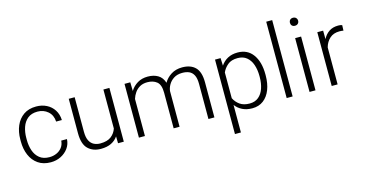

<svg xmlns="http://www.w3.org/2000/svg" viewBox="-92 -1184 3475 1822"><g transform="rotate(-15 1646.0 -273.5)"><path d="M272 -40.5Q308.6 -40.5 341.1 -54.7Q373.5 -68.8 394.8 -96.2Q416 -123.5 418.9 -163.6H475.1Q472.7 -113.3 444.3 -74.2Q416 -35.2 370.8 -12.7Q325.7 9.8 272 9.8Q197.8 9.8 147.5 -25.4Q97.2 -60.5 71.8 -120.4Q46.4 -180.2 46.4 -253.9V-274.4Q46.4 -348.6 72 -408.4Q97.7 -468.3 147.7 -503.2Q197.8 -538.1 271.5 -538.1Q328.1 -538.1 373.3 -515.1Q418.5 -492.2 445.6 -450.2Q472.7 -408.2 475.1 -350.6H418.9Q415.5 -414.6 373.3 -451.2Q331.1 -487.8 271.5 -487.8Q211.4 -487.8 174.8 -457.8Q138.2 -427.7 121.6 -379.2Q105 -330.6 105 -274.4V-253.9Q105 -197.8 121.3 -149.2Q137.7 -100.6 174.6 -70.6Q211.4 -40.5 272 -40.5Z M933.1 0 931.6 -67.4Q907.2 -31.2 865.7 -10.7Q824.2 9.8 763.7 9.8Q686 9.8 638.2 -36.4Q590.3 -82.5 590.3 -190.4V-528.3H648.4V-189.5Q648.4 -133.3 665 -101.1Q681.6 -68.8 709.5 -55.2Q737.3 -41.5 770.5 -41.5Q840.3 -41.5 878.2 -71Q916 -100.6 930.7 -145.5V-528.3H989.7V0Z M1350.6 -487.3Q1306.6 -487.3 1276.1 -469.7Q1245.6 -452.1 1226.3 -424.1Q1207 -396 1197.3 -364.3V0H1138.2V-528.3H1194.8L1196.8 -442.9Q1223.1 -485.8 1266.4 -512Q1309.6 -538.1 1367.7 -538.1Q1425.8 -538.1 1467 -513.9Q1508.3 -489.7 1525.9 -435.5Q1551.3 -480 1597.2 -509Q1643.1 -538.1 1706.5 -538.1Q1789.1 -538.1 1834.5 -492.7Q1879.9 -447.3 1879.9 -344.7V0H1821.3V-345.2Q1821.3 -400.9 1804.9 -431.9Q1788.6 -462.9 1759.8 -475.3Q1731 -487.8 1692.4 -487.3Q1643.1 -486.8 1609.9 -465.3Q1576.7 -443.8 1558.6 -412.1Q1540.5 -380.4 1537.6 -349.6V0H1479.5V-349.6Q1479.5 -428.2 1443.6 -457.8Q1407.7 -487.3 1350.6 -487.3Z M2453.1 -269V-258.8Q2453.1 -180.2 2429.4 -119.4Q2405.8 -58.6 2360.6 -24.4Q2315.4 9.8 2251.5 9.8Q2195.3 9.8 2154.1 -10.7Q2112.8 -31.2 2085.9 -67.4V203.1H2027.3V-528.3H2082L2085 -453.6Q2111.8 -493.7 2153.1 -515.9Q2194.3 -538.1 2250.5 -538.1Q2347.7 -538.1 2400.4 -465.1Q2453.1 -392.1 2453.1 -269ZM2394.5 -258.8V-269Q2394.5 -330.6 2377.7 -379.9Q2360.8 -429.2 2325.9 -458Q2291 -486.8 2237.3 -486.8Q2174.3 -486.8 2138.7 -456.3Q2103 -425.8 2085.9 -386.2V-133.3Q2105.5 -93.3 2142.3 -66.9Q2179.2 -40.5 2238.3 -40.5Q2291.5 -40.5 2326.2 -69.6Q2360.8 -98.6 2377.7 -148.2Q2394.5 -197.8 2394.5 -258.8Z M2648.4 -750V0H2589.8V-750Z M2804.2 -681.2Q2804.2 -697.8 2814.7 -709.2Q2825.2 -720.7 2844.2 -720.7Q2862.8 -720.7 2873.8 -709.2Q2884.8 -697.8 2884.8 -681.2Q2884.8 -664.6 2873.8 -653.3Q2862.8 -642.1 2844.2 -642.1Q2825.2 -642.1 2814.7 -653.3Q2804.2 -664.6 2804.2 -681.2ZM2873 -528.3V0H2814.5V-528.3Z M3277.8 -532.2 3275.9 -478.5Q3266.6 -480 3257.3 -481Q3248 -481.9 3236.8 -481.9Q3177.7 -481.9 3141.1 -448.7Q3104.5 -415.5 3090.3 -363.3V0H3032.2V-528.3H3089.4L3090.3 -444.8Q3111.8 -487.8 3148.7 -512.9Q3185.5 -538.1 3239.3 -538.1Q3263.2 -538.1 3277.8 -532.2Z"/></g></svg>

Font: Vazirmatn RD UI FD ExtraLight
Style: Regular
Weight: 200
Designer: Saber Rastikerdar
Foundry: Saber Rastikerdar
Version: Version 33.003